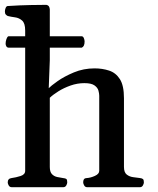

<svg xmlns="http://www.w3.org/2000/svg" viewBox="-39 -780 659 800"><path d="M-3.9 -581.5Q-9.8 -582 -12.7 -587.2Q-15.6 -592.3 -15.6 -598.1Q-15.6 -607.4 -12.2 -617.2Q-8.8 -627 -3.9 -628.9H301.8Q307.6 -628.4 310.5 -620.8Q313.5 -613.3 313.5 -607.4Q313.5 -586.4 301.8 -581.5ZM9.8 0Q1.5 0 -2.7 -7.3Q-6.8 -14.6 -6.8 -20Q-6.8 -36.1 9.3 -38.1Q27.3 -40.5 46.6 -46.6Q65.9 -52.7 65.9 -68.4V-652.8Q65.9 -683.1 53.2 -694.3Q40.5 -705.6 23.4 -707.8Q6.3 -710 -6.8 -713.4Q-11.7 -715.8 -15.1 -719.7Q-18.6 -723.6 -18.6 -732.9Q-18.6 -738.8 -15.6 -746.6Q-12.7 -754.4 -6.8 -754.9Q45.9 -758.3 88.4 -759Q130.9 -759.8 153.8 -759.8Q157.7 -759.8 162.6 -755.9Q167.5 -752 168.5 -740.2V-528.8L164.1 -412.6Q172.9 -421.9 200.7 -441.7Q228.5 -461.4 268.8 -478.3Q309.1 -495.1 355 -495.1Q387.7 -495.1 415.8 -485.8Q443.8 -476.6 460.7 -450Q477.5 -423.3 477.5 -371.1V-84.5Q477.5 -61.5 489.3 -52.5Q501 -43.5 516.6 -41.7Q532.2 -40 544.4 -38.1Q552.7 -37.1 556.6 -33.9Q560.5 -30.8 560.5 -20Q560.5 -14.6 556.4 -7.3Q552.2 0 543.9 0H324.2Q315.9 0 311.8 -7.3Q307.6 -14.6 307.6 -20Q307.6 -27.8 310.5 -32.7Q313.5 -37.6 322.8 -38.1Q338.4 -39.1 356.4 -47.1Q374.5 -55.2 374.5 -68.4V-381.3Q374.5 -390.1 371.1 -402.6Q367.7 -415 354.5 -424.3Q341.3 -433.6 312.5 -433.6Q283.2 -433.6 254.9 -423.6Q226.6 -413.6 204.1 -399.4Q181.6 -385.3 168.5 -372.6V-84.5Q168.5 -64 177.2 -54.7Q186 -45.4 199 -42.5Q211.9 -39.6 223.6 -38.1Q233.9 -37.1 237.5 -34.2Q241.2 -31.2 241.2 -20Q241.2 -14.6 237.1 -7.3Q232.9 0 224.6 0Z"/></svg>

Font: Gelasio Medium
Style: Regular
Weight: 500
Designer: Eben Sorkin
Foundry: Eben Sorkin
Version: Version 1.008